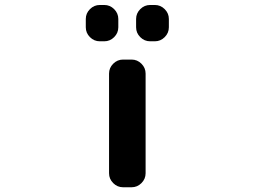

<svg xmlns="http://www.w3.org/2000/svg" viewBox="-20 -791 1040 790"><path d="M390.6 -621.1Q367.2 -621.1 350.1 -638.2Q333 -655.3 333 -678.7V-712.9Q333 -736.3 350.1 -753.4Q367.2 -770.5 390.6 -770.5H409.2Q432.6 -770.5 449.7 -753.4Q466.8 -736.3 466.8 -712.9V-678.7Q466.8 -655.3 449.7 -638.2Q432.6 -621.1 409.2 -621.1ZM597.7 -621.1Q574.2 -621.1 557.1 -638.2Q540 -655.3 540 -678.7V-712.9Q540 -736.3 557.1 -753.4Q574.2 -770.5 597.7 -770.5H617.2Q640.6 -770.5 657.7 -753.4Q674.8 -736.3 674.8 -712.9V-678.7Q674.8 -655.3 657.7 -638.2Q640.6 -621.1 617.2 -621.1ZM486.3 -20.5Q462.9 -20.5 445.8 -37.6Q428.7 -54.7 428.7 -78.1V-488.3Q428.7 -511.7 445.8 -528.8Q462.9 -545.9 486.3 -545.9H521.5Q544.9 -545.9 562 -528.8Q579.1 -511.7 579.1 -488.3V-78.1Q579.1 -54.7 562 -37.6Q544.9 -20.5 521.5 -20.5Z"/></svg>

Font: Gen Jyuu Gothic Monospace Bold
Style: Bold
Weight: 700
Designer: [Source Han Sans]
Ryoko NISHIZUKA  (kana & ideographs); Paul D. Hunt (Latin, Greek & Cyrillic); Wenlong ZHANG  (bopomofo
Version: Version 1.002.20150607